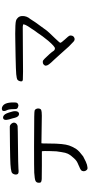

<svg xmlns="http://www.w3.org/2000/svg" viewBox="525 -1319 950 2040"><g transform="rotate(-90 1000.0 -299.0)"><path d="M850.6 -751Q868.2 -758.8 888.2 -748.5Q908.2 -738.3 918.9 -713.9Q931.6 -683.6 931.6 -633.8Q931.6 -606.4 928.7 -597.2Q925.8 -587.9 914.1 -582Q904.3 -578.1 898.9 -578.1Q893.6 -578.1 880.9 -583Q867.2 -587.9 863.8 -596.7Q860.4 -605.5 860.4 -631.8Q860.4 -680.7 848.6 -702.1Q839.8 -718.8 840.3 -732.9Q840.8 -747.1 850.6 -751ZM762.7 -740.2Q773.4 -743.2 783.2 -739.3Q795.9 -734.4 806.2 -719.7Q816.4 -705.1 825.2 -675.8Q830.1 -659.2 835 -642.6Q839.8 -626 838.9 -609.4Q836.9 -579.1 818.4 -573.2Q809.6 -569.3 796.9 -574.2Q777.3 -583 768.6 -616.2Q764.6 -629.9 761.7 -643.6Q749 -681.6 746.1 -704.1Q744.1 -734.4 762.7 -740.2ZM654.3 -669.9Q668 -670.9 676.8 -669.9Q700.2 -666 712.9 -641.6Q720.7 -626 713.9 -611.3Q704.1 -591.8 680.7 -586.9Q666 -585 463.9 -583Q263.7 -581.1 228.5 -578.1Q199.2 -575.2 188 -577.1Q176.8 -579.1 170.9 -585.9Q161.1 -602.5 168.9 -625Q176.8 -647.5 196.3 -652.3Q224.6 -660.2 275.9 -663.1Q327.1 -666 465.8 -668Q642.6 -669.9 654.3 -669.9ZM185.5 -410.2Q220.7 -412.1 469.2 -412.1Q717.8 -412.1 779.3 -410.2Q834 -409.2 845.2 -406.2Q856.4 -403.3 863.3 -388.7Q870.1 -373 866.7 -357.4Q863.3 -341.8 850.6 -335.9Q837.9 -330.1 791 -329.6Q744.1 -329.1 551.8 -333L498 -334L496.1 -320.3Q495.1 -302.7 495.1 -257.8Q495.1 -171.9 489.3 -118.2Q484.4 -70.3 474.1 -39.6Q463.9 -8.8 439.5 32.2Q422.9 55.7 405.8 70.8Q388.7 85.9 358.4 109.4Q335.9 122.1 302.2 137.7Q268.6 153.3 242.2 155.3Q230.5 157.2 222.7 153.8Q214.8 150.4 206.1 136.7Q199.2 124 201.2 110.8Q203.1 97.7 208 91.8Q216.8 80.1 267.6 59.6Q292 49.8 306.6 40.5Q321.3 31.2 338.9 11.7Q370.1 -20.5 386.7 -53.7Q397.5 -75.2 404.3 -122.1Q406.2 -139.6 412.1 -174.8Q414.1 -190.4 415 -250.5Q416 -310.5 414.1 -322.3L412.1 -329.1H259.8Q139.6 -329.1 116.2 -330.6Q92.8 -332 83 -340.8Q78.1 -345.7 78.1 -360.4Q78.1 -387.7 98.6 -397Q119.1 -406.2 185.5 -410.2Z M1584 -611.3Q1608.4 -612.3 1663.6 -612.3Q1718.8 -612.3 1748 -610.4Q1784.2 -608.4 1799.8 -604Q1815.4 -599.6 1826.2 -588.9Q1847.7 -571.3 1849.6 -541Q1852.5 -491.2 1817.4 -451.2Q1803.7 -427.7 1780.3 -394.5Q1716.8 -307.6 1694.3 -276.4Q1685.5 -263.7 1612.3 -188.5Q1565.4 -139.6 1565.4 -133.8Q1565.4 -123 1599.6 -85.9Q1618.2 -63.5 1630.9 -50.8Q1643.6 -36.1 1642.6 -23.4Q1642.6 8.8 1613.3 17.6Q1594.7 22.5 1578.1 7.8Q1558.6 -11.7 1527.3 -41Q1476.6 -95.7 1443.4 -134.8Q1420.9 -161.1 1387.7 -196.3Q1349.6 -235.4 1335.9 -254.4Q1322.3 -273.4 1322.3 -287.1Q1322.3 -300.8 1335.4 -311Q1348.6 -321.3 1366.2 -319.3Q1374 -318.4 1378.9 -314.9Q1383.8 -311.5 1396.5 -299.8Q1419.9 -277.3 1445.8 -247.6Q1471.7 -217.8 1475.6 -210Q1487.3 -190.4 1506.3 -190.4Q1525.4 -190.4 1586.9 -261.7Q1603.5 -280.3 1633.8 -321.3Q1664.1 -362.3 1671.9 -376Q1698.2 -410.2 1715.8 -439.5Q1727.5 -458 1740.2 -475.6Q1748 -487.3 1754.9 -502.4Q1761.7 -517.6 1761.7 -522.5Q1762.7 -531.2 1735.8 -532.2Q1709 -533.2 1548.8 -531.2Q1347.7 -529.3 1259.8 -529.3Q1189.5 -529.3 1173.8 -531.2Q1158.2 -533.2 1156.2 -542Q1153.3 -551.8 1158.7 -566.9Q1164.1 -582 1171.9 -587.9Q1186.5 -597.7 1231.4 -601.6Q1276.4 -605.5 1418 -608.4Q1568.4 -610.4 1584 -611.3Z"/></g></svg>

Font: JasonHandwriting4
Style: Regular
Weight: 400
Version: Version 1.01.21